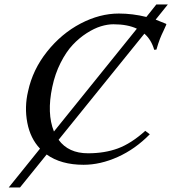

<svg xmlns="http://www.w3.org/2000/svg" viewBox="-20 -718 761 848"><path d="M186 -35.6 68.4 109.9H18.6L156.7 -61.5Q113.8 -106.9 100.6 -176Q87.4 -245.1 104 -314.9Q124.5 -410.6 188 -490.2Q251.5 -569.8 335.9 -614Q420.4 -658.2 504.9 -658.2Q565.4 -658.2 626.5 -643.1L670.4 -698.2H721.2L667.5 -631.3L713.4 -612.8L714.8 -609.9Q710.9 -600.6 703.6 -585Q696.3 -569.3 693.6 -563.7Q690.9 -558.1 686.5 -546.6Q682.1 -535.2 678.7 -524.7Q675.3 -514.2 670.9 -499L661.1 -498Q648.4 -542.5 617.7 -569.3L238.8 -100.6Q282.2 -41 368.7 -41Q442.4 -41 500.7 -62.5Q559.1 -84 621.6 -140.1L641.6 -125Q577.6 -59.6 500.5 -24.9Q423.3 9.8 349.1 9.8Q249.5 9.8 186 -35.6ZM218.3 -137.2 584.5 -591.3Q543 -610.8 481 -610.8Q455.1 -610.8 425.5 -601.8Q396 -592.8 362.8 -571.5Q329.6 -550.3 300.8 -519.5Q272 -488.8 247.6 -440.4Q223.1 -392.1 210.9 -334Q186 -216.8 218.3 -137.2Z"/></svg>

Font: Linux Biolinum O
Style: Italic
Weight: 400
Italic angle: -12°
Designer: Philipp H. Poll
Foundry: Philipp H. Poll
Version: Version 1.1.3